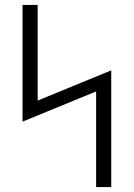

<svg xmlns="http://www.w3.org/2000/svg" viewBox="-20 -755 540 775"><path d="M368 0V-386L71 -264V-735H132V-349L429 -471V0Z"/></svg>

Font: Iosevka Slab Light
Style: Regular
Weight: 300
Monospace: yes
Designer: Belleve Invis
Foundry: Belleve Invis
Version: Version 11.1.0; ttfautohint (v1.8.3)